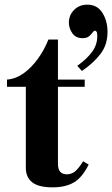

<svg xmlns="http://www.w3.org/2000/svg" viewBox="-20 -792 482 825"><path d="M206 13Q146 13 118.5 -8.5Q91 -30 91 -71V-419H10V-450Q48 -453 81.5 -477Q115 -501 142.5 -539Q170 -577 188 -622H229V-450H344V-419H229V-88Q229 -43 267 -43Q287 -43 302.5 -55.5Q318 -68 337 -99L361 -85Q334 -30 298 -8.5Q262 13 206 13ZM332 -487 312 -509Q356 -541 377 -571Q398 -601 398 -636Q398 -651 395 -655.5Q392 -660 389 -660Q383 -660 377.5 -652Q372 -644 362.5 -636Q353 -628 334 -628Q306 -628 291 -649Q276 -670 276 -695Q276 -727 298.5 -749.5Q321 -772 355 -772Q398 -772 420 -737Q442 -702 442 -655Q442 -600 412 -560.5Q382 -521 332 -487Z"/></svg>

Font: Libre Bodoni
Style: Bold
Weight: 700
Designer: Pablo Impallari, Rodrigo Fuenzalida
Foundry: Impallari Type
Version: Version 2.005;gftools[0.9.23]